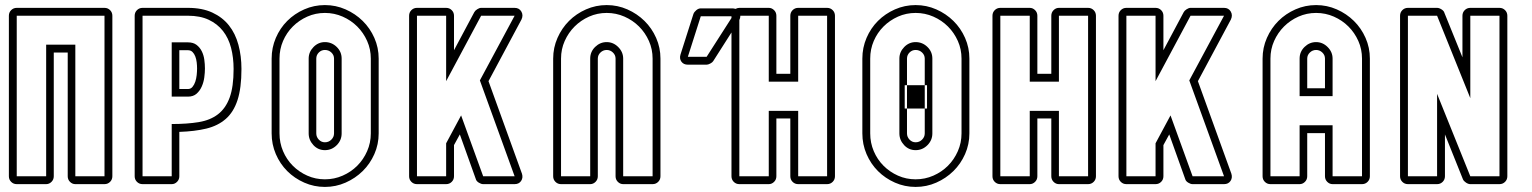

<svg xmlns="http://www.w3.org/2000/svg" viewBox="-20 -726 6039 757"><path d="M15 -664Q15 -677 24 -686Q33 -695 46 -695H392Q405 -695 414 -686Q423 -677 423 -664V-31Q423 -18 414 -9Q405 0 392 0H277Q265 0 256 -9Q247 -18 247 -31V-519H192V-31Q192 -18 183 -9Q174 0 162 0H46Q33 0 24 -9Q15 -18 15 -31ZM46 -31H162V-550H277V-31H392V-664H46Z M721 -695Q777 -695 817 -676.5Q857 -658 882.5 -626Q908 -594 920 -549.5Q932 -505 932 -454Q932 -379 916.5 -331.5Q901 -284 870 -257Q839 -230 793.5 -219Q748 -208 687 -206V-31Q687 -18 678 -9Q669 0 657 0H542Q529 0 520 -9Q511 -18 511 -31V-664Q511 -677 520 -686Q529 -695 542 -695ZM687 -375H721Q732 -375 739 -383.5Q746 -392 750 -404Q754 -416 755.5 -430Q757 -444 757 -456Q757 -468 755.5 -480.5Q754 -493 750 -503.5Q746 -514 739 -521Q732 -528 721 -528H687ZM657 -559H721Q742 -559 755 -549Q768 -539 775.5 -524Q783 -509 785.5 -491Q788 -473 788 -456Q788 -440 785.5 -421Q783 -402 775.5 -385Q768 -368 755 -356.5Q742 -345 721 -345H657ZM542 -664V-31H657V-237Q718 -237 763.5 -244.5Q809 -252 839.5 -275.5Q870 -299 885.5 -341.5Q901 -384 901 -454Q901 -499 891 -537.5Q881 -576 859 -604Q837 -632 803 -648Q769 -664 721 -664Z M1261 -706Q1304 -706 1342.5 -689Q1381 -672 1410 -643.5Q1439 -615 1456 -576.5Q1473 -538 1473 -495V-200Q1473 -157 1456 -118.5Q1439 -80 1410 -51.5Q1381 -23 1342.5 -6Q1304 11 1261 11Q1218 11 1179.5 -6Q1141 -23 1112.5 -51.5Q1084 -80 1067.5 -118.5Q1051 -157 1051 -200V-495Q1051 -538 1067.5 -576.5Q1084 -615 1112.5 -643.5Q1141 -672 1179.5 -689Q1218 -706 1261 -706ZM1297 -495Q1297 -509 1286.5 -519Q1276 -529 1261 -529Q1247 -529 1237 -519Q1227 -509 1227 -495V-200Q1227 -186 1237 -175.5Q1247 -165 1261 -165Q1276 -165 1286.5 -175.5Q1297 -186 1297 -200ZM1327 -200Q1327 -173 1307.5 -153.5Q1288 -134 1261 -134Q1234 -134 1215.5 -154Q1197 -174 1197 -200V-495Q1197 -521 1216 -540.5Q1235 -560 1261 -560Q1288 -560 1307.5 -541Q1327 -522 1327 -495ZM1261 -675Q1224 -675 1191.5 -660.5Q1159 -646 1134.5 -621.5Q1110 -597 1096 -564.5Q1082 -532 1082 -495V-200Q1082 -163 1096 -130Q1110 -97 1134.5 -72.5Q1159 -48 1191.5 -33.5Q1224 -19 1261 -19Q1298 -19 1331 -33.5Q1364 -48 1388.5 -72.5Q1413 -97 1427.5 -130Q1442 -163 1442 -200V-495Q1442 -532 1427.5 -564.5Q1413 -597 1388.5 -621.5Q1364 -646 1331 -660.5Q1298 -675 1261 -675Z M1624 0Q1611 0 1602 -9Q1593 -18 1593 -31V-664Q1593 -677 1602 -686Q1611 -695 1624 -695H1739Q1752 -695 1761 -686Q1770 -677 1770 -664V-528L1850 -678Q1853 -684 1861.5 -689.5Q1870 -695 1877 -695H2009Q2027 -695 2035.5 -680.5Q2044 -666 2036 -649L1906 -406L2038 -41Q2043 -25 2034.5 -12.5Q2026 0 2009 0H1885Q1877 0 1867.5 -6Q1858 -12 1856 -20L1793 -196L1770 -154V-31Q1770 -18 1761 -9Q1752 0 1739 0ZM1739 -31V-161L1798 -271L1885 -31H2009L1872 -409L2009 -664H1877L1739 -406V-664H1624V-31Z M2407 -495Q2407 -509 2396.5 -519Q2386 -529 2372 -529Q2358 -529 2347.5 -519Q2337 -509 2337 -495V-31Q2337 -18 2328 -9Q2319 0 2307 0H2192Q2179 0 2170 -9Q2161 -18 2161 -31V-495Q2161 -538 2178 -576.5Q2195 -615 2223.5 -643.5Q2252 -672 2290.5 -689Q2329 -706 2372 -706Q2415 -706 2453.5 -689Q2492 -672 2521 -643.5Q2550 -615 2567 -576.5Q2584 -538 2584 -495V-31Q2584 -18 2575 -9Q2566 0 2553 0H2437Q2425 0 2416 -9Q2407 -18 2407 -31ZM2437 -31H2553V-495Q2553 -532 2538.5 -564.5Q2524 -597 2499.5 -621.5Q2475 -646 2442 -660.5Q2409 -675 2372 -675Q2335 -675 2302.5 -660.5Q2270 -646 2245.5 -621.5Q2221 -597 2206.5 -564.5Q2192 -532 2192 -495V-31H2307V-495Q2307 -522 2326.5 -541Q2346 -560 2372 -560Q2398 -560 2417.5 -540.5Q2437 -521 2437 -495Z M2714 -671Q2717 -679 2725.5 -686Q2734 -693 2743 -693H2868Q2872 -693 2880 -691Q2888 -695 2895 -695H3011Q3023 -695 3032 -686Q3041 -677 3041 -664V-435H3096V-664Q3096 -677 3105 -686Q3114 -695 3127 -695H3241Q3254 -695 3263 -686Q3272 -677 3272 -664V-31Q3272 -18 3263 -9Q3254 0 3241 0H3127Q3114 0 3105 -9Q3096 -18 3096 -31V-259H3041V-31Q3041 -18 3032 -9Q3023 0 3011 0H2895Q2882 0 2873 -9Q2864 -18 2864 -31V-598L2792 -485Q2789 -480 2780.5 -475.5Q2772 -471 2766 -471H2692Q2675 -471 2666.5 -483Q2658 -495 2663 -511ZM2899 -664Q2899 -655 2895 -647V-31H3011V-289H3127V-31H3241V-664H3127V-404H3011V-664ZM2692 -502H2766L2864 -655V-662H2743Z M3590 -706Q3633 -706 3671.5 -689Q3710 -672 3739 -643.5Q3768 -615 3785 -576.5Q3802 -538 3802 -495V-200Q3802 -157 3785 -118.5Q3768 -80 3739 -51.5Q3710 -23 3671.5 -6Q3633 11 3590 11Q3547 11 3508.5 -6Q3470 -23 3441.5 -51.5Q3413 -80 3396.5 -118.5Q3380 -157 3380 -200V-495Q3380 -538 3396.5 -576.5Q3413 -615 3441.5 -643.5Q3470 -672 3508.5 -689Q3547 -706 3590 -706ZM3590 -675Q3553 -675 3520.5 -660.5Q3488 -646 3463.5 -621.5Q3439 -597 3425 -564.5Q3411 -532 3411 -495V-200Q3411 -163 3425 -130Q3439 -97 3463.5 -72.5Q3488 -48 3520.5 -33.5Q3553 -19 3590 -19Q3627 -19 3660 -33.5Q3693 -48 3717.5 -72.5Q3742 -97 3756.5 -130Q3771 -163 3771 -200V-495Q3771 -532 3756.5 -564.5Q3742 -597 3717.5 -621.5Q3693 -646 3660 -660.5Q3627 -675 3590 -675ZM3656 -200Q3656 -173 3636.5 -153.5Q3617 -134 3590 -134Q3563 -134 3544.5 -154Q3526 -174 3526 -200V-495Q3526 -521 3545 -540.5Q3564 -560 3590 -560Q3617 -560 3636.5 -541Q3656 -522 3656 -495ZM3547 -298H3556V-200Q3556 -186 3566 -175.5Q3576 -165 3590 -165Q3605 -165 3615.5 -175.5Q3626 -186 3626 -200V-298H3635V-390H3626V-495Q3626 -509 3615.5 -519Q3605 -529 3590 -529Q3576 -529 3566 -519Q3556 -509 3556 -495V-390H3547ZM3556 -390H3626V-298H3556Z M3893 -664Q3893 -677 3902 -686Q3911 -695 3924 -695H4040Q4052 -695 4061 -686Q4070 -677 4070 -664V-435H4125V-664Q4125 -677 4134 -686Q4143 -695 4155 -695H4270Q4283 -695 4292 -686Q4301 -677 4301 -664V-31Q4301 -18 4292 -9Q4283 0 4270 0H4155Q4143 0 4134 -9Q4125 -18 4125 -31V-259H4070V-31Q4070 -18 4061 -9Q4052 0 4040 0H3924Q3911 0 3902 -9Q3893 -18 3893 -31ZM3924 -31H4040V-289H4155V-31H4270V-664H4155V-404H4040V-664H3924Z M4421 0Q4408 0 4399 -9Q4390 -18 4390 -31V-664Q4390 -677 4399 -686Q4408 -695 4421 -695H4536Q4549 -695 4558 -686Q4567 -677 4567 -664V-528L4647 -678Q4650 -684 4658.5 -689.5Q4667 -695 4674 -695H4806Q4824 -695 4832.5 -680.5Q4841 -666 4833 -649L4703 -406L4835 -41Q4840 -25 4831.5 -12.5Q4823 0 4806 0H4682Q4674 0 4664.5 -6Q4655 -12 4653 -20L4590 -196L4567 -154V-31Q4567 -18 4558 -9Q4549 0 4536 0ZM4536 -31V-161L4595 -271L4682 -31H4806L4669 -409L4806 -664H4674L4536 -406V-664H4421V-31Z M5204 -201H5134V-31Q5134 -18 5125 -9Q5116 0 5104 0H4989Q4976 0 4967 -9Q4958 -18 4958 -31V-495Q4958 -538 4975 -576.5Q4992 -615 5020.5 -643.5Q5049 -672 5087.5 -689Q5126 -706 5169 -706Q5212 -706 5250.5 -689Q5289 -672 5318 -643.5Q5347 -615 5364 -576.5Q5381 -538 5381 -495V-31Q5381 -18 5372 -9Q5363 0 5350 0H5234Q5222 0 5213 -9Q5204 -18 5204 -31ZM5204 -378V-495Q5204 -509 5193.5 -519Q5183 -529 5169 -529Q5155 -529 5144.5 -519Q5134 -509 5134 -495V-378ZM5104 -347V-495Q5104 -522 5123.5 -541Q5143 -560 5169 -560Q5195 -560 5214.5 -540.5Q5234 -521 5234 -495V-347ZM5234 -31H5350V-495Q5350 -532 5335.5 -564.5Q5321 -597 5296.5 -621.5Q5272 -646 5239 -660.5Q5206 -675 5169 -675Q5132 -675 5099.5 -660.5Q5067 -646 5042.5 -621.5Q5018 -597 5003.5 -564.5Q4989 -532 4989 -495V-31H5104V-232H5234Z M5500 -664Q5500 -677 5509 -686Q5518 -695 5531 -695H5646Q5654 -695 5663.5 -689Q5673 -683 5675 -675L5746 -500V-664Q5746 -677 5755 -686Q5764 -695 5777 -695H5892Q5905 -695 5914 -686Q5923 -677 5923 -664V-31Q5923 -18 5914 -9Q5905 0 5892 0H5777Q5769 0 5760 -6Q5751 -12 5748 -19L5677 -196V-31Q5677 -18 5668 -9Q5659 0 5646 0H5531Q5518 0 5509 -9Q5500 -18 5500 -31ZM5531 -31H5646V-356L5777 -31H5892V-664H5777V-339L5646 -664H5531Z"/></svg>

Font: Lichte PostBus
Style: Regular
Weight: 400
Designer: Peter Wiegel
Version: Version 1.001